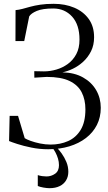

<svg xmlns="http://www.w3.org/2000/svg" viewBox="-20 -771 568 1006"><path d="M232.5 11Q187 11 144.2 2.2Q101.5 -6.5 70.2 -16.8Q39 -27 27.5 -32L30.5 -164H74.5L109.5 -47Q118.5 -41 140.2 -33Q162 -25 190 -19.2Q218 -13.5 245.5 -13.5Q295.5 -13.5 336.8 -31.8Q378 -50 402.8 -90.8Q427.5 -131.5 427.5 -198Q427.5 -249 408 -287.2Q388.5 -325.5 344.2 -346.8Q300 -368 224.5 -368L160 -364L159.5 -398L210.5 -397Q242.5 -397 275.2 -406.5Q308 -416 335.5 -436Q363 -456 379.8 -487.5Q396.5 -519 396.5 -563.5Q396.5 -641.5 357.8 -684Q319 -726.5 259 -726.5Q203 -726.5 172.8 -713.8Q142.5 -701 133 -685L107 -556H61L61.5 -718Q79 -719.5 97.8 -724.5Q116.5 -729.5 139 -735.8Q161.5 -742 191.5 -746.5Q221.5 -751 261.5 -751Q321 -751 369 -730.8Q417 -710.5 445 -671.5Q473 -632.5 473 -576Q473 -534.5 457 -502.5Q441 -470.5 415.8 -447.5Q390.5 -424.5 361.8 -410.8Q333 -397 307 -392Q370.5 -390.5 415.2 -365.2Q460 -340 484 -298.5Q508 -257 508 -206Q508 -156.5 487.8 -116.5Q467.5 -76.5 430.5 -48Q393.5 -19.5 343.2 -4.2Q293 11 232.5 11ZM239 215Q226.5 215 207.8 211.8Q189 208.5 178 203.5V146.5Q188.5 150 201 151.8Q213.5 153.5 223.5 153.5Q248.5 153.5 268.8 139.2Q289 125 289 94.5Q289 77.5 284 60.5Q279 43.5 270.8 28Q262.5 12.5 252 0H265H275Q288.5 12.5 303 32.8Q317.5 53 327.8 77.5Q338 102 338 129Q338 154.5 326.2 174Q314.5 193.5 292.5 204.2Q270.5 215 239 215Z"/></svg>

Font: Merriweather 144pt Light
Style: Regular
Weight: 300
Version: Version 2.100